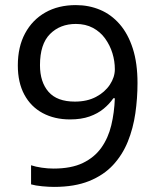

<svg xmlns="http://www.w3.org/2000/svg" viewBox="-20 -815 612 754"><path d="M520 -489Q520 -429 511.5 -370Q503 -311 482 -259Q461 -207 424 -167Q387 -127 330 -104Q273 -81 192 -81Q172 -81 145.5 -83.5Q119 -86 102 -91V-166Q120 -160 144 -156.5Q168 -153 190 -153Q260 -153 305.5 -175Q351 -197 378 -235Q405 -273 417 -323Q429 -373 431 -429H425Q410 -407 387 -388Q364 -369 331.5 -357.5Q299 -346 255 -346Q194 -346 147.5 -371Q101 -396 75.5 -443.5Q50 -491 50 -558Q50 -631 78.5 -684Q107 -737 158 -766Q209 -795 278 -795Q329 -795 373 -776.5Q417 -758 450 -720Q483 -682 501.5 -624.5Q520 -567 520 -489ZM278 -721Q216 -721 176.5 -681.5Q137 -642 137 -559Q137 -493 170.5 -454.5Q204 -416 274 -416Q322 -416 357 -434.5Q392 -453 411.5 -482.5Q431 -512 431 -543Q431 -575 421.5 -606Q412 -637 393 -663.5Q374 -690 345 -705.5Q316 -721 278 -721Z"/></svg>

Font: Noto Sans Kannada UI
Style: Regular
Weight: 400
Designer: Jelle Bosma - Monotype Design Team
Foundry: Monotype Imaging Inc.
Version: Version 2.006